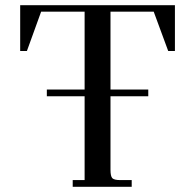

<svg xmlns="http://www.w3.org/2000/svg" viewBox="-20 -722 751 742"><path d="M58 -525V-702H656V-525H630L574 -677H407V-376H553V-350H407V-66Q407 -41 414 -33.5Q421 -26 446 -26H489V0H261V-26H307V-350H161V-376H307V-677H139L84 -525Z"/></svg>

Font: Dihjauti
Style: Bold
Weight: 700
Designer: T. Christopher White
Version: Version 3.0.0